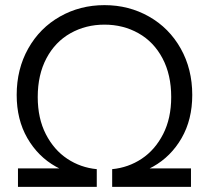

<svg xmlns="http://www.w3.org/2000/svg" viewBox="-20 -728 814 748"><path d="M50 -72H290L347 -40Q267 -40 197.5 -79Q128 -118 86.5 -190Q45 -262 45 -358Q45 -459 90 -539Q135 -619 213.5 -663.5Q292 -708 387 -708Q482 -708 560.5 -663.5Q639 -619 684 -539Q729 -459 729 -358Q729 -262 687.5 -190Q646 -118 576.5 -79Q507 -40 427 -40L484 -72H724V0H417V-69Q480 -75 532 -109.5Q584 -144 615.5 -205.5Q647 -267 647 -350Q647 -437 613 -501Q579 -565 519.5 -598.5Q460 -632 387 -632Q314 -632 254.5 -598.5Q195 -565 161 -501Q127 -437 127 -350Q127 -267 158.5 -205.5Q190 -144 242 -109.5Q294 -75 357 -69V0H50Z"/></svg>

Font: TASA Explorer VF
Style: Regular
Weight: 400
Designer: Weizhong Zhang
Foundry: Local Remote
Version: Version 1.000;Glyphs 3.2 (3192)